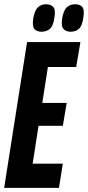

<svg xmlns="http://www.w3.org/2000/svg" viewBox="-35 -902 422 922"><path d="M-15 0 95 -700H351.2L330.8 -580.2H195L168 -407.6H285.2L266.8 -298H150L121.8 -116H266.6L248.2 0ZM303.8 -749.6Q283 -749.6 270.4 -762.4Q257.8 -775.2 263.4 -812.8Q270 -853.2 286.3 -867.4Q302.6 -881.6 325.6 -881.6Q348.4 -881.6 360 -868.6Q371.6 -855.6 365 -816.4Q359.4 -777 343.6 -763.3Q327.8 -749.6 303.8 -749.6ZM164.6 -749.6Q142.2 -749.6 130.6 -762.4Q119 -775.2 124.6 -812.8Q131.2 -852 147 -866.8Q162.8 -881.6 185.8 -881.6Q208.2 -881.6 220.5 -868.6Q232.8 -855.6 226.2 -816.4Q220.6 -777 204.3 -763.3Q188 -749.6 164.6 -749.6Z"/></svg>

Font: Georama ExtraCondensed Thin
Style: Italic
Weight: 100
Width: 2
Italic angle: -9°
Designer: Jean-Baptiste Levee
Foundry: Production Type
Version: Version 1.001